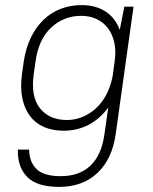

<svg xmlns="http://www.w3.org/2000/svg" viewBox="-20 -526 600 752"><path d="M229 -14Q186 -14 152.5 -28.5Q119 -43 97.5 -71.5Q76 -100 67.5 -141Q59 -182 66 -235L73 -285Q81 -338 101 -379Q121 -420 150.5 -448.5Q180 -477 218 -491.5Q256 -506 300 -506Q354 -506 392.5 -481.5Q431 -457 449 -409L467 -500H503L433 0Q419 98 361 152Q303 206 212 206Q124 206 86 166.5Q48 127 50 60H94Q95 109 123.5 136.5Q152 164 218 164Q291 164 334.5 122.5Q378 81 389 0L404 -105Q371 -60 326.5 -37Q282 -14 229 -14ZM242 -56Q274 -56 303 -68Q332 -80 356 -102Q380 -124 396.5 -155.5Q413 -187 421 -227L429 -285Q435 -327 427.5 -360Q420 -393 402.5 -416Q385 -439 358 -451.5Q331 -464 298 -464Q230 -464 180.5 -418Q131 -372 119 -285L112 -235Q100 -148 136.5 -102Q173 -56 242 -56Z"/></svg>

Font: Retni Sans Light
Style: Italic
Weight: 300
Italic angle: -8°
Designer: Vitaly Kuzmin
Foundry: ParaType Ltd.
Version: Version 1.00;June 10, 2019;FontCreator 11.5.0.2425 64-bit; t